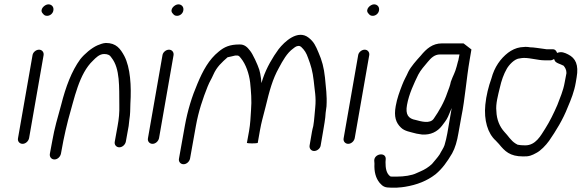

<svg xmlns="http://www.w3.org/2000/svg" viewBox="-20 -709 2681 885"><path d="M63 -72C60 -58 70 -46 84 -46C98 -46 111 -58 114 -72L181 -455C183 -468 174 -480 160 -480C146 -480 132 -468 130 -455ZM197 -636C211 -636 224 -647 226 -661C229 -676 219 -689 203 -689C186 -689 160 -665 177 -647C182 -641 186 -636 197 -636Z M494 -443C534 -393 529 -307 530 -225C531 -190 528 -160 522 -128L509 -56C506 -42 516 -30 530 -30C544 -30 557 -42 560 -56L573 -128C574 -136 575 -145 576 -155C581 -186 580 -202 581 -231C586 -313 581 -397 553 -451C535 -484 516 -511 468 -511C453 -510 442 -505 429 -500C402 -488 370 -461 350 -436C310 -381 283 -309 262 -226C246 -168 231 -118 221 -60L210 -1C207 14 217 26 231 26C245 26 258 14 261 -1L272 -60C277 -87 287 -128 294 -156C323 -256 344 -369 409 -430C422 -443 438 -460 460 -460C477 -460 487 -455 494 -443ZM351 -338ZM469 -511H468ZM429 -500ZM350 -433V-432ZM304 -354Z M662 -72C659 -58 669 -46 683 -46C697 -46 710 -58 713 -72L780 -455C782 -468 773 -480 759 -480C745 -480 731 -468 729 -455ZM796 -636C810 -636 823 -647 825 -661C828 -676 818 -689 802 -689C785 -689 759 -665 776 -647C781 -641 785 -636 796 -636Z M883 -129C895 -196 915 -255 937 -310C948 -337 953 -341 963 -364C979 -401 1003 -422 1029 -445C1037 -447 1058 -451 1064 -453H1074C1082 -453 1087 -445 1091 -440C1113 -413 1128 -370 1133 -329C1137 -288 1141 -247 1137 -200C1135 -169 1134 -139 1128 -105L1118 -50C1121 -49 1129 -48 1142 -48C1155 -48 1164 -49 1168 -50L1178 -107C1186 -151 1190 -160 1204 -216C1222 -290 1236 -344 1266 -397C1283 -429 1303 -465 1331 -485C1334 -487 1343 -496 1353 -497C1361 -499 1366 -494 1368 -493C1384 -478 1392 -465 1400 -442C1413 -408 1421 -381 1426 -337C1430 -293 1438 -262 1433 -213C1430 -187 1429 -157 1424 -128C1422 -119 1419 -110 1418 -102L1407 -38C1405 -25 1414 -13 1428 -13C1442 -13 1456 -25 1458 -38L1469 -102C1473 -127 1480 -162 1481 -189L1485 -219C1488 -271 1482 -303 1478 -351C1473 -398 1464 -431 1448 -467C1435 -498 1427 -516 1403 -535C1353 -575 1291 -517 1264 -482C1237 -445 1209 -398 1192 -348L1185 -326L1183 -348C1181 -364 1178 -378 1175 -388C1168 -410 1145 -461 1132 -476C1120 -492 1106 -505 1084 -504H1083C1040 -504 1014 -493 988 -471C943 -435 915 -383 890 -323C865 -265 845 -201 832 -129L805 22C802 36 812 48 826 48C840 48 853 36 856 22ZM1473 -121ZM1484 -213V-214ZM931 -403Z M1564 -72C1561 -58 1571 -46 1585 -46C1599 -46 1612 -58 1615 -72L1682 -455C1684 -468 1675 -480 1661 -480C1647 -480 1633 -468 1631 -455ZM1698 -636C1712 -636 1725 -647 1727 -661C1730 -676 1720 -689 1704 -689C1687 -689 1661 -665 1678 -647C1683 -641 1687 -636 1698 -636Z M1820 155C1825 155 1834 154 1847 152C1902 143 1948 125 1988 94C2019 68 2041 37 2064 -2C2078 -27 2087 -59 2093 -95L2107 -173C2123 -250 2130 -348 2145 -434L2153 -481L2118 -508L2116 -509H2017C1974 -509 1946 -485 1919 -452C1899 -430 1874 -402 1862 -378C1853 -357 1843 -342 1834 -318C1822 -287 1810 -255 1804 -220C1795 -171 1805 -143 1828 -121C1845 -104 1871 -101 1900 -93L1925 -89C1965 -86 1996 -102 2017 -129C2025 -140 2038 -155 2045 -171L2062 -211L2042 -95C2040 -81 2033 -53 2029 -40C2025 -27 2012 -9 2007 2C1996 19 1982 33 1971 47C1955 62 1937 73 1918 81L1900 89C1878 100 1841 105 1810 105H1791C1786 105 1783 105 1779 104C1760 90 1757 65 1757 38L1758 23C1758 -9 1705 -1 1705 31L1706 45C1704 83 1712 112 1730 134C1745 151 1754 156 1782 156H1801C1807 156 1814 156 1820 155ZM2094 -438C2093 -433 2093 -430 2091 -426L2085 -403C2077 -372 2069 -363 2058 -332C2055 -315 2048 -298 2042 -282C2027 -237 2003 -196 1980 -163C1963 -136 1919 -150 1896 -156C1862 -162 1848 -181 1856 -225C1865 -276 1889 -326 1908 -365C1919 -386 1936 -405 1952 -424C1967 -442 1983 -458 2008 -458H2098ZM1862 -376ZM1901 -96H1900ZM1925 -92ZM1900 88V89ZM1705 31ZM1988 94ZM2019 64ZM1895 -151Z M2527 -482H2499C2496 -482 2489 -483 2485 -484C2467 -486 2441 -491 2423 -491C2418 -492 2411 -493 2402 -493L2379 -491C2358 -488 2338 -478 2322 -466C2287 -439 2259 -400 2245 -347C2232 -311 2221 -268 2217 -226C2210 -155 2228 -94 2265 -61L2280 -45C2307 -12 2330 12 2391 12C2419 13 2432 7 2452 -4C2472 -14 2496 -39 2511 -60C2542 -105 2575 -158 2597 -215C2612 -250 2627 -287 2634 -329L2638 -353C2648 -410 2633 -441 2599 -458C2583 -466 2568 -473 2548 -465C2544 -475 2539 -482 2527 -482ZM2534 -437 2536 -432C2540 -418 2562 -415 2578 -406C2585 -397 2591 -388 2591 -372L2583 -330C2576 -289 2561 -258 2549 -225C2533 -188 2514 -149 2493 -116C2472 -83 2449 -39 2401 -39C2384 -39 2378 -40 2366 -42L2357 -47C2334 -61 2322 -84 2305 -101C2284 -124 2269 -157 2268 -197C2264 -229 2276 -272 2284 -305C2291 -337 2302 -368 2316 -392C2325 -408 2351 -439 2377 -440C2382 -441 2389 -442 2395 -442C2427 -442 2460 -431 2490 -431H2518C2523 -431 2529 -434 2534 -437ZM2402 -493ZM2268 -198Z"/></svg>

Font: Blanket
Style: LightObl
Weight: 300
Foundry: Cannot Into Space Fonts
Version: Version 0.9